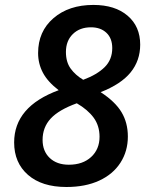

<svg xmlns="http://www.w3.org/2000/svg" viewBox="-20 -745 591 775"><path d="M356.9 -725.1Q444.3 -725.1 495.1 -681.6Q545.9 -638.2 545.9 -564.9Q545.9 -500.5 507.3 -452.9Q468.8 -405.3 386.2 -373Q444.8 -335 470.5 -292.2Q496.1 -249.5 496.1 -193.8Q496.1 -134.8 466.1 -88.1Q436 -41.5 380.4 -15.9Q324.7 9.8 248 9.8Q148.9 9.8 93 -39.1Q37.1 -87.9 37.1 -169.9Q37.1 -314.9 216.8 -380.9Q172.4 -415 153.1 -451.7Q133.8 -488.3 133.8 -530.8Q133.8 -618.2 195.8 -671.6Q257.8 -725.1 356.9 -725.1ZM290 -328.1Q217.3 -301.8 184.6 -266.4Q151.9 -231 151.9 -180.2Q151.9 -134.8 180.7 -107.4Q209.5 -80.1 257.8 -80.1Q314 -80.1 347.9 -111.3Q381.8 -142.6 381.8 -192.9Q381.8 -237.3 358.2 -269.8Q334.5 -302.2 290 -328.1ZM347.2 -634.8Q301.8 -634.8 273.9 -607.4Q246.1 -580.1 246.1 -535.2Q246.1 -494.6 265.1 -468.3Q284.2 -441.9 315.9 -422.9Q372.1 -443.8 402.6 -474.1Q433.1 -504.4 433.1 -550.8Q433.1 -590.3 409.7 -612.5Q386.2 -634.8 347.2 -634.8Z"/></svg>

Font: f5618774984       
Style: Italic
Weight: 600
Italic angle: -12°
Foundry: Ascender Corporation
Version: Version 1.10